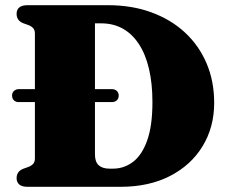

<svg xmlns="http://www.w3.org/2000/svg" viewBox="-20 -720 874 740"><path d="M26.5 -352Q26.5 -363 34.2 -369.8Q42 -376.5 52.5 -376.5H411Q422.5 -376.5 430 -369.8Q437.5 -363 437.5 -352Q437.5 -340 430 -333.2Q422.5 -326.5 411 -326.5H51.5Q41 -326.5 33.8 -333.2Q26.5 -340 26.5 -352ZM44 -33Q44 -59.5 69.5 -69.5L89 -76.5Q102 -81.5 108.2 -89Q114.5 -96.5 114.5 -109V-591Q114.5 -603.5 108.2 -611Q102 -618.5 89 -623.5L69.5 -630.5Q44 -640.5 44 -667Q44 -682.5 54.2 -691.2Q64.5 -700 86 -700H396Q488 -700 563.2 -672.5Q638.5 -645 692.8 -594.8Q747 -544.5 776.2 -475.8Q805.5 -407 805.5 -323.5Q805.5 -230 761 -156.8Q716.5 -83.5 635.5 -41.8Q554.5 0 444 0H86Q64.5 0 54.2 -9Q44 -18 44 -33ZM415.5 -70Q458 -70 492.5 -96Q527 -122 547.2 -178.5Q567.5 -235 567.5 -326.5Q567.5 -398.5 554.2 -454.8Q541 -511 515.2 -550.2Q489.5 -589.5 453 -609.8Q416.5 -630 370 -630H346V-124.5Q346 -96 360.5 -83Q375 -70 402 -70Z"/></svg>

Font: Fraunces Black
Style: Regular
Weight: 900
Version: Version 1.000;[b76b70a41]